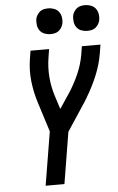

<svg xmlns="http://www.w3.org/2000/svg" viewBox="-62 -997 637 1039"><g transform="rotate(-5 256.0 -477.5)"><path d="M143 0 191 -291 140 -452Q122 -508 115 -568.5Q108 -629 118 -691L125 -735H226L219 -691Q210 -636 214.5 -582Q219 -528 235 -479L258 -407L313 -489Q344 -537 366 -587.5Q388 -638 397 -691L404 -735H505L498 -691Q488 -629 463 -569Q438 -509 404 -453V-452Q401 -449 399.5 -446.5Q398 -444 397 -441L291 -280L245 0ZM441 -815Q424 -815 408.5 -821Q393 -827 383.5 -839.5Q374 -852 371.5 -868.5Q369 -885 371 -902Q373 -913 379.5 -924Q386 -935 395.5 -942.5Q405 -950 417 -952.5Q429 -955 440 -955Q457 -955 472.5 -949Q488 -943 497.5 -930.5Q507 -918 510 -901.5Q513 -885 510 -868Q508 -857 501.5 -846Q495 -835 485.5 -827.5Q476 -820 464 -817.5Q452 -815 441 -815ZM241 -815Q224 -815 208.5 -821Q193 -827 183.5 -839.5Q174 -852 171.5 -868.5Q169 -885 171 -902Q173 -913 179.5 -924Q186 -935 195.5 -942.5Q205 -950 217 -952.5Q229 -955 240 -955Q257 -955 272.5 -949Q288 -943 297.5 -930.5Q307 -918 310 -901.5Q313 -885 310 -868Q308 -857 301.5 -846Q295 -835 285.5 -827.5Q276 -820 264 -817.5Q252 -815 241 -815Z"/></g></svg>

Font: Iosevka Term Curly Semibold
Style: Italic
Weight: 600
Italic angle: -9°
Designer: Belleve Invis
Foundry: Belleve Invis
Version: Version 32.3.0